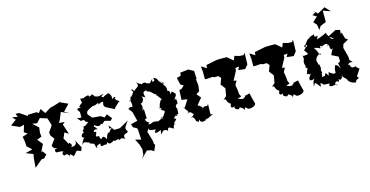

<svg xmlns="http://www.w3.org/2000/svg" viewBox="-97 -1292 3882 2015"><g transform="rotate(-15 1844.0 -284.5)"><path d="M539 9C556 19 546 32 567 11C613 -36 579 -27 643 -8L657 -45L605 -140C631 -85 576 -69 550 -77C585 -89 546 -126 541 -124C534 -102 535 -123 497 -183L523 -243L565 -217L529 -326L554 -347L493 -354L511 -384L542 -460L634 -420L576 -453L642 -523L549 -565H566L450 -530L472 -546L382 -491L345 -545L316 -508L297 -523L201 -521L197 -508L118 -562L78 -564L93 -528L33 -538L65 -504L1 -457L87 -419L134 -430L112 -355L148 -331L88 -312L98 -256L101 -205L152 -158L73 -138L151 -108L143 -63L135 38C163 15 190 -9 218 -32L247 -34L280 -68L251 -110L236 -107L274 -185L227 -243L278 -262L276 -294L274 -302L281 -362L219 -418L271 -410L313 -455L389 -431L414 -353L400 -329L368 -284L372 -251L405 -206L358 -143C364 -115 398 -93 388 -115C396 -99 424 -100 381 -97C371 -37 406 -75 462 -53C419 -20 477 -3 462 -7C498 -33 512 9 512 18C489 0 545 11 511 -19Z M929 -223 961 -251 1024 -235 1045 -258 1002 -311 971 -285 933 -310C913 -310 846 -316 843 -318C827 -345 839 -321 806 -364C802 -403 835 -411 877 -431C830 -430 890 -412 887 -458C859 -438 879 -415 945 -452C945 -408 945 -454 1000 -449C968 -374 1053 -381 1015 -384L1100 -341L1103 -354L1160 -407C1194 -400 1133 -418 1116 -464C1135 -419 1153 -501 1093 -447C1116 -482 1079 -522 1062 -532C1098 -515 1063 -528 1011 -493C993 -509 983 -505 1026 -525C973 -528 985 -501 924 -528C920 -560 874 -552 916 -555C876 -546 879 -521 865 -555C807 -548 820 -531 773 -542C781 -518 778 -502 783 -493C775 -499 715 -446 761 -452C747 -440 685 -471 736 -407V-348C661 -347 684 -365 722 -313C722 -313 768 -332 764 -288C771 -309 766 -289 825 -259C808 -289 798 -289 756 -256C729 -242 723 -255 728 -261C745 -200 691 -227 723 -191C695 -188 659 -135 728 -135C727 -154 692 -134 671 -64C700 -111 711 -75 754 -73C732 -61 779 -55 795 -46C802 -8 812 15 816 -1C802 -22 863 -36 856 -35C852 19 867 -10 922 -10C894 -15 913 16 931 -29C940 -7 956 6 1007 -31C999 -26 1003 -11 1047 -30C1027 -27 1080 -31 1052 -8C1095 -47 1093 -16 1132 -15C1121 -5 1099 -63 1150 -66C1180 -79 1163 -89 1156 -100C1145 -130 1168 -149 1198 -192L1097 -135L1036 -133L989 -194V-159C1051 -160 973 -147 987 -122C943 -131 948 -60 928 -59C938 -75 899 -113 885 -78C883 -72 862 -83 866 -112C805 -110 846 -129 847 -164C794 -159 843 -212 870 -178C842 -242 827 -204 845 -236C905 -183 922 -247 921 -229Z M1526 10C1526 10 1567 -5 1578 27C1585 -22 1596 -13 1640 15C1646 18 1652 -57 1673 -13C1652 -55 1660 -31 1695 -76C1643 -90 1707 -108 1702 -120C1697 -90 1732 -106 1700 -129C1731 -108 1729 -110 1731 -175C1745 -171 1689 -206 1759 -237C1732 -208 1763 -244 1741 -289L1749 -278C1697 -266 1767 -307 1754 -335C1717 -370 1731 -377 1703 -341C1703 -386 1693 -382 1679 -381C1687 -414 1671 -448 1652 -457C1658 -471 1697 -438 1625 -511C1638 -481 1664 -501 1664 -464C1586 -515 1634 -540 1569 -552C1598 -494 1521 -523 1558 -535C1557 -556 1532 -522 1526 -510C1468 -510 1490 -550 1432 -520C1426 -544 1432 -510 1386 -557C1413 -498 1385 -514 1339 -469C1341 -482 1317 -510 1319 -494C1313 -473 1351 -458 1337 -485C1305 -399 1265 -416 1315 -448C1265 -413 1297 -375 1262 -383C1277 -399 1287 -368 1285 -318C1236 -323 1262 -318 1235 -307L1268 -265L1294 -163L1221 -144L1232 -108L1266 -91L1276 -78L1283 39L1220 22L1251 83L1268 139L1262 201L1237 239L1309 165L1353 173L1383 192L1410 127L1399 119L1398 92L1392 64L1365 -23L1405 -80C1367 -32 1391 -33 1459 -25C1422 8 1446 26 1505 -6C1505 43 1482 40 1511 30ZM1489 -104C1428 -117 1444 -88 1394 -96C1437 -128 1392 -96 1373 -154L1396 -163L1392 -267L1374 -245C1382 -278 1394 -292 1371 -332C1387 -309 1432 -380 1400 -394C1405 -399 1452 -379 1439 -364C1436 -440 1407 -429 1482 -455C1444 -446 1492 -420 1472 -432C1486 -429 1490 -441 1551 -376C1523 -395 1549 -395 1563 -365C1550 -353 1564 -376 1558 -372C1591 -324 1620 -297 1591 -315C1559 -261 1569 -278 1557 -235L1579 -220C1577 -224 1548 -213 1547 -243C1583 -168 1601 -212 1596 -177C1563 -124 1557 -124 1527 -112C1566 -139 1538 -142 1563 -120C1481 -104 1479 -69 1517 -97Z M1983 5C2038 13 2044 -22 2026 4C2026 -10 2091 -21 2072 -27H2053L2056 -139L2014 -96L2049 -122C1987 -136 2001 -109 1975 -83C2006 -120 1993 -125 1947 -157L2004 -225C1991 -240 1978 -256 1965 -271L2001 -294L2009 -357L2001 -424L2009 -426L2005 -514L1947 -545H1959L1861 -534L1855 -501L1811 -490L1828 -414L1860 -395L1830 -367L1803 -358L1799 -254L1860 -245L1810 -166L1796 -174C1836 -115 1856 -110 1807 -96C1870 -113 1846 -112 1885 -75C1835 -30 1861 -53 1837 -61C1866 -44 1878 -53 1889 -1C1930 30 1908 9 1926 -8C1924 10 1940 41 1999 13Z M2416 10C2422 -27 2444 19 2455 17C2474 24 2533 10 2535 -17L2515 -93L2506 -136C2452 -124 2435 -113 2459 -128C2429 -70 2385 -115 2371 -115C2431 -131 2410 -122 2398 -159L2394 -206L2385 -258L2409 -302L2378 -306L2430 -404L2431 -432L2473 -436L2454 -402L2528 -394L2563 -436V-442L2566 -561L2549 -540L2507 -542L2454 -557L2436 -512L2372 -565H2303L2265 -564L2146 -540L2143 -506L2086 -542L2092 -479V-405L2099 -398L2177 -403L2190 -395H2299L2229 -405L2260 -368L2236 -304L2275 -253L2261 -172L2224 -141C2264 -153 2236 -115 2285 -83C2302 -85 2279 -78 2281 -52C2282 -29 2323 -40 2338 -57C2283 -28 2337 -6 2350 -5C2338 12 2390 -36 2365 -22C2370 -17 2436 3 2394 38Z M2942 10C2948 -27 2970 19 2981 17C3000 24 3059 10 3061 -17L3041 -93L3032 -136C2978 -124 2961 -113 2985 -128C2955 -70 2911 -115 2897 -115C2957 -131 2936 -122 2924 -159L2920 -206L2911 -258L2935 -302L2904 -306L2956 -404L2957 -432L2999 -436L2980 -402L3054 -394L3089 -436V-442L3092 -561L3075 -540L3033 -542L2980 -557L2962 -512L2898 -565H2829L2791 -564L2672 -540L2669 -506L2612 -542L2618 -479V-405L2625 -398L2703 -403L2716 -395H2825L2755 -405L2786 -368L2762 -304L2801 -253L2787 -172L2750 -141C2790 -153 2762 -115 2811 -83C2828 -85 2805 -78 2807 -52C2808 -29 2849 -40 2864 -57C2809 -28 2863 -6 2876 -5C2864 12 2916 -36 2891 -22C2896 -17 2962 3 2920 38Z M3353 -538C3369 -544 3301 -510 3320 -560C3271 -539 3238 -556 3290 -551C3219 -510 3254 -541 3197 -468C3243 -480 3211 -449 3189 -441C3234 -490 3162 -478 3199 -447C3163 -403 3169 -451 3206 -376C3194 -371 3123 -361 3150 -378C3138 -312 3183 -324 3170 -350C3121 -333 3146 -245 3153 -268L3142 -249C3180 -215 3153 -247 3141 -172C3173 -180 3153 -149 3187 -176C3129 -111 3146 -85 3207 -110C3177 -87 3184 -52 3176 -29C3202 -63 3189 -73 3215 -49C3248 -9 3250 10 3251 -45C3292 -38 3248 -19 3324 -20C3353 -23 3348 3 3330 -9C3352 39 3378 -4 3424 16C3395 31 3390 -20 3425 -21C3473 10 3423 -63 3461 -27C3489 -29 3508 -86 3479 -99C3515 -67 3478 -31 3486 -62C3552 14 3574 1 3528 -22C3538 18 3574 39 3617 42C3617 -2 3685 20 3640 -15L3688 -88L3641 -127L3670 -117C3629 -123 3608 -102 3596 -156C3575 -138 3583 -192 3638 -171L3609 -203L3607 -240L3580 -342L3591 -381L3650 -414L3624 -433L3605 -501L3592 -490L3596 -533L3549 -545L3460 -498L3511 -463C3470 -462 3487 -469 3440 -537C3424 -526 3445 -503 3447 -544C3403 -521 3388 -517 3337 -499ZM3472 -373 3438 -302 3509 -266 3511 -215 3485 -199 3500 -137C3475 -188 3468 -182 3451 -190C3433 -149 3432 -130 3437 -104C3419 -137 3445 -70 3366 -136C3344 -101 3390 -67 3331 -135C3296 -78 3351 -121 3283 -103C3303 -134 3277 -138 3299 -145C3291 -193 3291 -152 3294 -189C3306 -188 3285 -262 3293 -240L3286 -236C3284 -243 3259 -306 3285 -308C3259 -298 3333 -375 3336 -337C3313 -329 3327 -356 3282 -421C3362 -407 3342 -383 3349 -416C3332 -437 3398 -413 3357 -405C3392 -440 3457 -437 3419 -398C3463 -435 3426 -384 3455 -358ZM3396 -782 3356 -757 3398 -733 3345 -684 3377 -648 3386 -589 3410 -626 3474 -653 3473 -659V-775L3554 -747L3499 -805L3417 -759L3366 -808Z"/></g></svg>

Font: Asimov Aggro
Style: Medium
Weight: 500
Designer: Google
Version: Version 2.000980; 2014